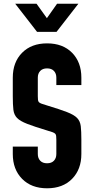

<svg xmlns="http://www.w3.org/2000/svg" viewBox="-20 -1000 505 1036"><path d="M234 16Q149.5 16 99.2 -35Q49 -86 49 -169V-209H184V-169Q184 -146.5 197 -132.8Q210 -119 234 -119Q258 -119 271 -132.8Q284 -146.5 284 -169V-246Q284 -259 283 -266.5Q282 -274 277.8 -278.5Q273.5 -283 263.2 -286.8Q253 -290.5 234 -296Q164.5 -317 126.5 -331.8Q88.5 -346.5 72 -363.5Q55.5 -380.5 52.2 -407.8Q49 -435 49 -481V-581Q49 -664.5 99.2 -715.2Q149.5 -766 234 -766Q319 -766 369 -715.2Q419 -664.5 419 -581V-541H284V-581Q284 -603.5 271 -617.2Q258 -631 234 -631Q210 -631 197 -617.2Q184 -603.5 184 -581V-481Q184 -468 185 -460.5Q186 -453 190.2 -448.5Q194.5 -444 205 -440.2Q215.5 -436.5 234 -431Q303.5 -410 341.5 -395.2Q379.5 -380.5 396 -363.5Q412.5 -346.5 415.8 -319.2Q419 -292 419 -246V-169Q419 -86 369 -35Q319 16 234 16ZM180 -828 62 -980H177L233 -902L288 -980H403L285 -828Z"/></svg>

Font: Mohave Light
Style: Regular
Weight: 300
Designer: Gumpita Rahayu
Foundry: Tokotype
Version: Version 2.003